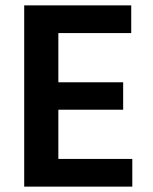

<svg xmlns="http://www.w3.org/2000/svg" viewBox="-20 -694 568 714"><path d="M472 0H70V-674H468V-571H197V-388H438V-286H197V-103H472Z"/></svg>

Font: Hind Jalandhar SemiBold
Style: Regular
Weight: 600
Designer: Namrata Goyal
Foundry: Indian Type Foundry
Version: Version 0.702;PS 1.0;hotconv 1.0.81;makeotf.lib2.5.63406